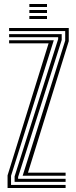

<svg xmlns="http://www.w3.org/2000/svg" viewBox="-20 -940 381 960"><path d="M93.2 -61.2 306 -737.2V-784.8H25.5V-800H323.8V-734.2L119.8 -76.5H308V-61.2ZM53 -30.8V-58.2L270.8 -744.5V-754H25.5V-769.5H288.5V-740.2L70.5 -55V-46H308V-30.8ZM17.8 0V-63L223 -723.5H25.5V-738.8H249L35.2 -60.8V-15.2H308V0ZM126.8 -905V-920H215V-905ZM126.8 -875V-890H215V-875ZM126.8 -845V-860H215V-845Z"/></svg>

Font: Big Shoulders Inline Text Medium
Style: Regular
Weight: 500
Designer: Patric King
Foundry: XO Type Co
Version: Version 1.000